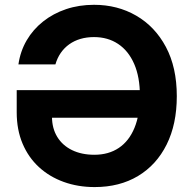

<svg xmlns="http://www.w3.org/2000/svg" viewBox="-20 -757 791 787"><path d="M367.9 9.8Q299.5 9.8 241.2 -11.3Q182.9 -32.3 139.7 -72Q96.5 -111.7 72.5 -168.4Q48.5 -225.1 48.5 -296.7V-387.6H593.8V-274.4H161.9L193.1 -279Q193.1 -231.2 214.6 -196Q236.1 -160.8 275.3 -141.7Q314.5 -122.6 366.8 -122.6Q425.3 -122.6 467.2 -150.8Q509.1 -179 531.3 -233.1Q553.5 -287.1 553.5 -364.3Q553.5 -441.2 530 -495Q506.5 -548.8 464.2 -576.9Q422 -605 365.4 -605Q335.2 -605 309.7 -597.5Q284.2 -590 263.9 -575.5Q243.6 -561 229.1 -540.2Q214.7 -519.3 207.1 -492.9H55.5Q63.2 -546.7 89.3 -591.5Q115.4 -636.2 156.8 -669Q198.2 -701.8 251.2 -719.6Q304.1 -737.3 365.4 -737.3Q461.5 -737.3 538.4 -692.8Q615.3 -648.3 660 -564.6Q704.7 -480.8 704.7 -362.8Q704.7 -248 663 -164.4Q621.3 -80.8 545.7 -35.5Q470.1 9.8 367.9 9.8Z"/></svg>

Font: Adwaita Sans
Style: Regular
Weight: 400
Designer: Rasmus Andersson
Foundry: rsms
Version: Version 4.001;git-9221beed3